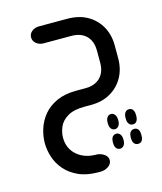

<svg xmlns="http://www.w3.org/2000/svg" viewBox="-103 -463 701 829"><g transform="rotate(-15 247.0 -48.5)"><path d="M244 289H234Q183 289 146.5 272.5Q110 256 87 229.5Q64 203 53.5 171Q43 139 43 107Q43 76 53.5 43.5Q64 11 86.5 -16Q109 -43 145.5 -59.5Q182 -76 233 -76H275Q302 -76 322 -86.5Q342 -97 353 -117Q364 -137 364 -165V-220Q364 -249 353 -269Q342 -289 322 -299.5Q302 -310 275 -310H150Q131 -310 117.5 -321Q104 -332 104 -348Q104 -365 117.5 -375.5Q131 -386 150 -386H275Q328 -386 365.5 -364.5Q403 -343 423.5 -306Q444 -269 444 -222V-164Q444 -117 423.5 -80Q403 -43 366 -21.5Q329 0 278 0H249Q201 0 173.5 16.5Q146 33 135.5 57.5Q125 82 125 106Q125 137 139.5 160.5Q154 184 180 198Q206 212 241 213H249Q267 215 281 225Q295 235 295 251Q295 267 279.5 278Q264 289 244 289ZM352 128Q341 128 334.5 119.5Q328 111 328 96V92Q328 77 334.5 68.5Q341 60 352 60Q361 60 368 68.5Q375 77 375 92V96Q375 111 368 119.5Q361 128 352 128ZM432 128Q421 128 414.5 119.5Q408 111 408 96V92Q408 77 414.5 68.5Q421 60 432 60Q443 60 449 68.5Q455 77 455 92V96Q455 111 449 119.5Q443 128 432 128ZM352 215Q341 215 334.5 207Q328 199 328 184V180Q328 164 334.5 156Q341 148 352 148Q361 148 368 156Q375 164 375 180V184Q375 199 368 207Q361 215 352 215ZM432 215Q421 215 414.5 207Q408 199 408 184V180Q408 164 414.5 156Q421 148 432 148Q443 148 449 156Q455 164 455 180V184Q455 199 449 207Q443 215 432 215Z"/></g></svg>

Font: Beiruti Medium
Style: Regular
Weight: 500
Designer: Arlette Boutros
Foundry: Boutros
Version: Version 1.41